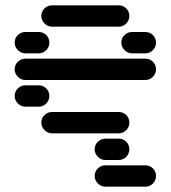

<svg xmlns="http://www.w3.org/2000/svg" viewBox="-20 -510 640 720"><path d="M135 -50Q135 -34 147 -22Q159 -10 175 -10H425Q442 -10 453.5 -22Q465 -34 465 -50Q465 -67 453.5 -78.5Q442 -90 425 -90H175Q159 -90 147 -78.5Q135 -67 135 -50ZM35 -150Q35 -134 47 -122Q59 -110 75 -110H125Q142 -110 153.5 -122Q165 -134 165 -150Q165 -167 153.5 -178.5Q142 -190 125 -190H75Q59 -190 47 -178.5Q35 -167 35 -150ZM35 -250Q35 -234 47 -222Q59 -210 75 -210H525Q542 -210 553.5 -222Q565 -234 565 -250Q565 -267 553.5 -278.5Q542 -290 525 -290H75Q59 -290 47 -278.5Q35 -267 35 -250ZM435 -350Q435 -334 447 -322Q459 -310 475 -310H525Q542 -310 553.5 -322Q565 -334 565 -350Q565 -367 553.5 -378.5Q542 -390 525 -390H475Q459 -390 447 -378.5Q435 -367 435 -350ZM35 -350Q35 -334 47 -322Q59 -310 75 -310H125Q142 -310 153.5 -322Q165 -334 165 -350Q165 -367 153.5 -378.5Q142 -390 125 -390H75Q59 -390 47 -378.5Q35 -367 35 -350ZM135 -450Q135 -434 147 -422Q159 -410 175 -410H425Q442 -410 453.5 -422Q465 -434 465 -450Q465 -467 453.5 -478.5Q442 -490 425 -490H175Q159 -490 147 -478.5Q135 -467 135 -450ZM335 150Q335 166 347 178Q359 190 375 190H525Q542 190 553.5 178Q565 166 565 150Q565 133 553.5 121.5Q542 110 525 110H375Q359 110 347 121.5Q335 133 335 150ZM335 50Q335 66 347 78Q359 90 375 90H425Q442 90 453.5 78Q465 66 465 50Q465 33 453.5 21.5Q442 10 425 10H375Q359 10 347 21.5Q335 33 335 50Z"/></svg>

Font: Matrix Sans Raster
Style: Regular
Weight: 400
Designer: Brad Neil
Version: Version 1.100